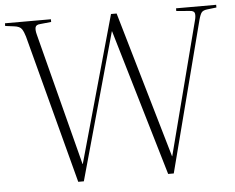

<svg xmlns="http://www.w3.org/2000/svg" viewBox="-59 -791 1045 853"><g transform="rotate(-5 464.0 -365.0)"><path d="M256 0 81 -663Q75 -684 66.5 -697Q58 -710 32 -713L-7 -718V-730H198V-718L149 -713Q130 -712 127 -700Q124 -688 130 -666L282 -77H283L466 -730H491L681 -77H682L835 -669Q840 -687 838 -699.5Q836 -712 816 -713L756 -718V-730H935V-718L893 -713Q876 -711 869 -703Q862 -695 855 -669L682 0H657L464 -653H463L281 0Z"/></g></svg>

Font: Literata 72pt ExtraLight
Style: Regular
Weight: 200
Designer: Latin by Veronika Burian and Jose Scaglione. Greek by Irene Vlachou. Cyrillic by Vera Evstafieva.
Foundry: TypeTogether
Version: Version 3.002